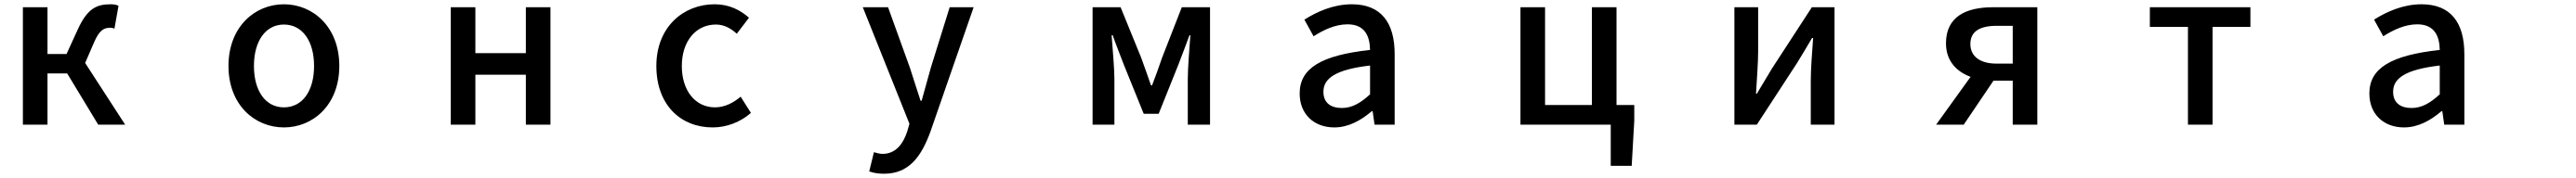

<svg xmlns="http://www.w3.org/2000/svg" viewBox="-20 -562 12040 834"><path d="M87 -528V22H202V-218H294L439 22H565L378 -267L419 -362C445 -423 467 -432 496 -432C504 -432 508 -430 515 -428L534 -535C524 -540 511 -542 498 -542C432 -542 389 -523 344 -425L291 -309H202V-528Z M1307 35C1443 35 1566 -70 1566 -253C1566 -436 1443 -542 1307 -542C1171 -542 1048 -436 1048 -253C1048 -70 1171 35 1307 35ZM1167 -253C1167 -369 1221 -447 1307 -447C1394 -447 1448 -369 1448 -253C1448 -136 1394 -59 1307 -59C1221 -59 1167 -136 1167 -253Z M2087 -528V22H2202V-212H2438V22H2553V-528H2438V-313H2202V-528Z M3311 35C3374 35 3439 12 3490 -33L3442 -109C3409 -81 3368 -59 3322 -59C3231 -59 3167 -136 3167 -253C3167 -369 3233 -447 3326 -447C3363 -447 3394 -431 3424 -404L3481 -479C3441 -514 3390 -542 3320 -542C3175 -542 3048 -436 3048 -253C3048 -70 3162 35 3311 35Z M4112 252C4228 252 4286 173 4329 55L4531 -528H4419L4331 -245L4288 -90H4283C4266 -141 4249 -196 4233 -245L4131 -528H4013L4231 18L4220 56C4200 115 4165 159 4105 159C4091 159 4075 154 4065 151L4043 241C4062 248 4084 252 4112 252Z M5087 -528V22H5189V-192C5189 -244 5180 -338 5176 -397H5181C5196 -353 5217 -302 5233 -259L5326 -29H5396L5488 -259C5504 -302 5524 -352 5540 -397H5544C5540 -338 5532 -244 5532 -192V22H5636V-528H5504L5412 -292C5397 -247 5381 -204 5365 -162H5360C5346 -204 5330 -247 5314 -292L5218 -528Z M6217 35C6283 35 6342 2 6392 -41H6396L6405 22H6499V-309C6499 -455 6436 -542 6299 -542C6211 -542 6134 -506 6077 -470L6120 -392C6167 -422 6221 -448 6279 -448C6360 -448 6383 -392 6384 -328C6155 -303 6055 -242 6055 -124C6055 -27 6122 35 6217 35ZM6166 -132C6166 -194 6221 -236 6384 -255V-120C6339 -79 6300 -56 6252 -56C6203 -56 6166 -78 6166 -132Z M7509 22V215H7607L7619 4V-70H7536V-528H7421V-70H7202V-528H7087V22Z M8087 -528V22H8192L8380 -267C8400 -299 8430 -350 8450 -384H8455C8450 -313 8444 -240 8444 -183V22H8555V-528H8449L8262 -240C8243 -207 8211 -156 8192 -123H8188C8192 -193 8198 -266 8198 -323V-528Z M9299 -184H9388V22H9503V-528H9295C9171 -528 9076 -485 9076 -359C9076 -276 9126 -226 9191 -202L9030 22H9159L9298 -184ZM9190 -356C9190 -415 9235 -441 9312 -441H9388V-264H9312C9235 -264 9190 -298 9190 -356Z M10207 -436V22H10322V-436H10499V-528H10029V-436Z M11217 35C11283 35 11342 2 11392 -41H11396L11405 22H11499V-309C11499 -455 11436 -542 11299 -542C11211 -542 11134 -506 11077 -470L11120 -392C11167 -422 11221 -448 11279 -448C11360 -448 11383 -392 11384 -328C11155 -303 11055 -242 11055 -124C11055 -27 11122 35 11217 35ZM11166 -132C11166 -194 11221 -236 11384 -255V-120C11339 -79 11300 -56 11252 -56C11203 -56 11166 -78 11166 -132Z"/></svg>

Font: コーポレート・ロゴ ver3 Medium
Style: Regular
Weight: 500
Designer: [KANA_main] LOGOTYPE.JP [Source Han Sans] Ryoko NISHIZUKA 西塚涼子 (kana, bopomofo & ideographs); Paul D. Hunt (Latin, Greek
Version: Version 12.001;FEAKit 1.0